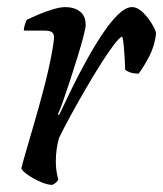

<svg xmlns="http://www.w3.org/2000/svg" viewBox="-20 -520 459 540"><path d="M127 0Q114 0 94 -8.5Q74 -17 58.5 -28Q43 -39 40 -46Q43 -59 52 -90.5Q61 -122 74 -166Q87 -210 100 -259Q109 -292 116.5 -325.5Q124 -359 128 -383.5Q132 -408 132 -414Q132 -425 126 -429.5Q120 -434 103 -434H47Q47 -442 50 -451Q53 -460 55 -464Q69 -471 89 -479.5Q109 -488 129.5 -494Q150 -500 163 -500Q189 -500 205 -487.5Q221 -475 221 -449Q221 -442 214.5 -417Q208 -392 198 -359.5Q188 -327 177 -293.5Q166 -260 157 -234.5Q148 -209 143 -199L146 -196Q162 -230 182 -271Q202 -312 224.5 -352.5Q247 -393 269.5 -426.5Q292 -460 313 -480Q334 -500 351 -500Q367 -500 382 -485Q397 -470 407.5 -452.5Q418 -435 419 -426Q415 -391 400 -362Q385 -333 370 -313Q355 -313 345.5 -316.5Q336 -320 332 -324Q332 -332 331 -349.5Q330 -367 328.5 -386.5Q327 -406 324 -417Q317 -416 301 -395Q285 -374 264 -341Q243 -308 221 -270Q199 -232 179 -195.5Q159 -159 146 -132Q142 -118 139.5 -101.5Q137 -85 137 -66Q137 -39 144 -15Q143 -12 138.5 -7.5Q134 -3 127 0Z"/></svg>

Font: Texturina 72pt 72pt Medium
Style: Italic
Weight: 500
Italic angle: -11°
Designer: Guillermo Torres Carreño
Foundry: Omnibus-Type
Version: Version 1.002; ttfautohint (v1.8.3)